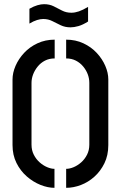

<svg xmlns="http://www.w3.org/2000/svg" viewBox="-20 -895 566 920"><path d="M318 -764Q292 -764 271 -774Q250 -784 230.5 -794Q211 -804 187 -804Q174 -804 157.5 -799Q141 -794 121 -782V-853Q142 -865 159.5 -870Q177 -875 191 -875Q217 -875 237 -865Q257 -855 277 -844.5Q297 -834 322 -834Q339 -834 358 -840.5Q377 -847 402 -862V-792Q377 -776 356 -770Q335 -764 318 -764ZM297 5V-86Q314 -86 333 -94Q352 -102 369 -117Q386 -132 397 -153.5Q408 -175 408 -202V-498Q408 -519 400.5 -539Q393 -559 378.5 -576.5Q364 -594 343.5 -604.5Q323 -615 297 -615V-705Q342 -705 379.5 -687.5Q417 -670 443.5 -641.5Q470 -613 484.5 -579.5Q499 -546 499 -514V-200Q499 -151 480.5 -113Q462 -75 432.5 -48.5Q403 -22 367.5 -8.5Q332 5 297 5ZM241 5Q209 5 174 -9Q139 -23 108.5 -49.5Q78 -76 59 -114Q40 -152 40 -200V-514Q40 -546 54.5 -579.5Q69 -613 95.5 -641.5Q122 -670 159.5 -687.5Q197 -705 242 -705V-615Q216 -615 195.5 -604.5Q175 -594 160.5 -576Q146 -558 138.5 -538Q131 -518 131 -498V-202Q131 -175 142 -153.5Q153 -132 170 -117Q187 -102 206 -94Q225 -86 241 -86Z"/></svg>

Font: Stick No Bills ExtraLight Medium
Style: Regular
Weight: 500
Version: Version 2.000